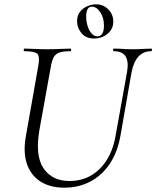

<svg xmlns="http://www.w3.org/2000/svg" viewBox="-20 -848 717 881"><path d="M563 -517.8Q571.2 -566 556.2 -589.5Q541.2 -613 502.4 -613Q498.6 -613 498.8 -619Q499 -625 502.4 -625Q523 -625 544.5 -623.5Q566 -622 591.6 -622Q614.2 -622 635.7 -623.5Q657.2 -625 673.6 -625Q677.6 -625 677.4 -619Q677.2 -613 673.6 -613Q636.8 -613 614.5 -587.6Q592.2 -562.2 583.2 -514L532.6 -224.8Q519.2 -148.8 483.1 -95.6Q447 -42.4 393.8 -14.6Q340.6 13.2 275.4 13.2Q209.2 13.2 164.9 -15.6Q120.6 -44.4 103.2 -96.9Q85.8 -149.4 98.4 -221L155.6 -545.4Q163.6 -588.6 151.6 -600.8Q139.6 -613 91.8 -613Q88.6 -613 88.8 -619Q89 -625 91.6 -625Q114 -625 141 -623.5Q168 -622 196.6 -622Q229.2 -622 256.3 -623.5Q283.4 -625 303 -625Q306.6 -625 306.6 -619Q306.6 -613 303 -613Q270.2 -613 252.3 -606.8Q234.4 -600.6 226.1 -584.6Q217.8 -568.6 212.8 -539.6L161 -252.2Q140.4 -133.6 179.8 -75.5Q219.2 -17.4 299.4 -17.4Q381.2 -17.4 437.8 -73.5Q494.4 -129.6 510.6 -226.8ZM411.8 -671.2Q374.4 -671.2 354 -695.7Q333.6 -720.2 333.6 -751.2Q333.6 -777.2 347.2 -794.2Q360.9 -811.2 381.1 -819.7Q401.2 -828.2 420.9 -828.2Q453.6 -828.2 476.7 -805.2Q499.8 -782.2 499.8 -748.2Q499.8 -724.2 486.7 -706.7Q473.7 -689.2 453.5 -680.2Q433.4 -671.2 411.8 -671.2ZM426.8 -681.2Q457 -681.2 457 -731.2Q457 -765.9 440.3 -791.6Q423.6 -817.4 401.6 -817.4Q375.4 -817.4 375.4 -771.1Q375.4 -750.4 381.7 -729.6Q388 -708.8 399.8 -695Q411.6 -681.2 426.8 -681.2Z"/></svg>

Font: Cormorant Light
Style: Italic
Weight: 300
Italic angle: -10°
Designer: Christian Thalmann (Catharsis Fonts)
Foundry: Catharsis Fonts
Version: Version 4.000